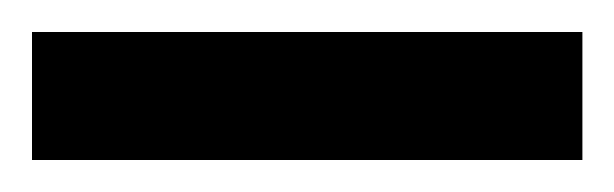

<svg xmlns="http://www.w3.org/2000/svg" viewBox="-20 -720 384 120"><path d="M0 -620V-700H344V-620Z"/></svg>

Font: Archivo SemiBold SemiExpanded
Style: Regular
Weight: 600
Width: 6
Version: Version 2.001